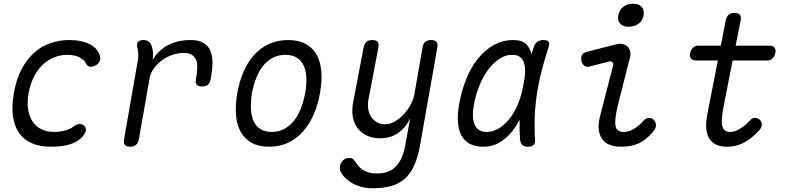

<svg xmlns="http://www.w3.org/2000/svg" viewBox="-20 -774 4240 1026"><path d="M54 -275Q67 -352 96 -405.5Q125 -459 164 -493.5Q203 -528 251 -544Q299 -560 350 -560Q386 -560 413 -554Q440 -548 460 -537.5Q480 -527 492 -514Q504 -501 510 -487Q520 -464 513 -448Q506 -432 490 -424Q472 -415 458.5 -418Q445 -421 439 -436Q431 -453 406 -467Q381 -481 339 -481Q304 -481 270.5 -468Q237 -455 209.5 -429.5Q182 -404 162.5 -366.5Q143 -329 133 -277Q124 -227 130.5 -188Q137 -149 155.5 -122.5Q174 -96 203 -82.5Q232 -69 269 -69Q298 -69 326.5 -76Q355 -83 373 -98Q387 -109 403 -111Q419 -113 431 -101Q436 -95 438 -88Q440 -81 438 -73Q436 -65 430 -56Q424 -47 414 -37Q399 -22 380 -13Q361 -4 340.5 1Q320 6 297 8Q274 10 250 10Q196 10 154 -7Q112 -24 85.5 -58.5Q59 -93 50 -147.5Q41 -202 54 -275Z M675 10Q655 10 647 0.5Q639 -9 643 -30L717 -454Q720 -470 719 -487Q718 -504 714 -520Q709 -540 717.5 -550Q726 -560 746 -560Q766 -560 777 -550Q788 -540 793 -520Q797 -504 797.5 -487.5Q798 -471 796 -454Q823 -502 874.5 -531Q926 -560 999 -560Q1043 -560 1068.5 -544Q1094 -528 1105 -501Q1116 -474 1115.5 -438.5Q1115 -403 1108 -363L1106 -351Q1102 -331 1091 -321.5Q1080 -312 1060 -312Q1039 -312 1031 -321.5Q1023 -331 1027 -351L1029 -363Q1033 -387 1034 -410.5Q1035 -434 1028.5 -452Q1022 -470 1006 -480.5Q990 -491 960 -491Q933 -491 903.5 -481.5Q874 -472 848.5 -454Q823 -436 803.5 -410Q784 -384 779 -353L722 -30Q718 -9 706.5 0.5Q695 10 675 10Z M1418 10Q1362 10 1324.5 -11Q1287 -32 1266 -70Q1245 -108 1241 -160.5Q1237 -213 1248 -276Q1259 -339 1281.5 -391Q1304 -443 1338 -480.5Q1372 -518 1417.5 -539Q1463 -560 1520 -560Q1576 -560 1614 -539Q1652 -518 1672.5 -480.5Q1693 -443 1697 -391Q1701 -339 1690 -277Q1679 -213 1655.5 -160.5Q1632 -108 1598 -70Q1564 -32 1519 -11Q1474 10 1418 10ZM1432 -69Q1468 -69 1497 -84Q1526 -99 1548.5 -126Q1571 -153 1586.5 -191.5Q1602 -230 1611 -277Q1619 -322 1617 -359.5Q1615 -397 1602.5 -424Q1590 -451 1566 -466Q1542 -481 1505 -481Q1469 -481 1439.5 -466Q1410 -451 1387.5 -424Q1365 -397 1350 -359Q1335 -321 1326 -275Q1319 -229 1321 -191Q1323 -153 1335.5 -126Q1348 -99 1372 -84Q1396 -69 1432 -69Z M2146 0 2172 -142Q2148 -92 2107.5 -63.5Q2067 -35 2012 -35Q1972 -35 1941.5 -49Q1911 -63 1891.5 -88.5Q1872 -114 1865.5 -149Q1859 -184 1867 -226L1923 -520Q1927 -541 1938 -550.5Q1949 -560 1970 -560Q1990 -560 1998 -550.5Q2006 -541 2002 -520L1950 -248Q1944 -221 1947 -196Q1950 -171 1961.5 -152.5Q1973 -134 1992 -122Q2011 -110 2039 -110Q2066 -110 2092 -126Q2118 -142 2139 -165Q2160 -188 2175 -216Q2190 -244 2194 -269L2238 -520Q2241 -541 2252.5 -550.5Q2264 -560 2285 -560Q2305 -560 2312.5 -550.5Q2320 -541 2317 -520L2225 0Q2214 64 2194 108.5Q2174 153 2143.5 180.5Q2113 208 2071 220Q2029 232 1973 232Q1939 232 1912.5 225Q1886 218 1865 206.5Q1844 195 1829 181Q1814 167 1805 152Q1799 143 1797 133.5Q1795 124 1797 115Q1798 106 1802.5 97.5Q1807 89 1813 83Q1819 77 1828 73.5Q1837 70 1847 70Q1856 70 1863 73.5Q1870 77 1875 86Q1884 98 1893.5 110.5Q1903 123 1917 132.5Q1931 142 1950.5 147.5Q1970 153 1996 153Q2023 153 2047 145.5Q2071 138 2090.5 120.5Q2110 103 2124 73.5Q2138 44 2146 0Z M2562 10Q2524 10 2495.5 -3Q2467 -16 2449.5 -44Q2432 -72 2427.5 -115Q2423 -158 2434 -219Q2446 -288 2471 -350.5Q2496 -413 2533 -459.5Q2570 -506 2618 -533Q2666 -560 2724 -560Q2772 -560 2794 -536Q2813 -515 2820 -484Q2826 -502 2832 -521Q2839 -543 2852 -551.5Q2865 -560 2884 -560Q2905 -560 2911.5 -550.5Q2918 -541 2911 -521Q2891 -459 2875.5 -400Q2860 -341 2850.5 -282Q2841 -223 2838 -160.5Q2835 -98 2839 -29Q2841 -9 2831.5 0.5Q2822 10 2801.5 10Q2781 10 2771 0.5Q2761 -9 2759 -29Q2755 -84 2757 -134Q2746 -114 2733 -94Q2703 -49 2660.5 -19.5Q2618 10 2562 10ZM2582 -69Q2615 -69 2646 -88Q2677 -107 2702.5 -139Q2728 -171 2746.5 -214.5Q2765 -258 2774 -306Q2780 -333 2784 -363.5Q2788 -394 2784.5 -420Q2781 -446 2765.5 -463.5Q2750 -481 2716 -481Q2681 -481 2648.5 -459.5Q2616 -438 2589 -402Q2562 -366 2542 -317Q2522 -268 2512 -212Q2500 -145 2517 -107Q2534 -69 2582 -69Z M3132 -419Q3115 -414 3103 -422.5Q3091 -431 3087 -450Q3084 -470 3091 -481.5Q3098 -493 3120 -498L3267 -536Q3290 -542 3306.5 -538.5Q3323 -535 3333.5 -525Q3344 -515 3347.5 -499.5Q3351 -484 3346 -465L3283 -217Q3272 -172 3269 -143.5Q3266 -115 3269.5 -99Q3273 -83 3284 -76Q3295 -69 3313 -69Q3342 -69 3369 -86Q3396 -103 3418 -128Q3433 -144 3447.5 -144Q3462 -144 3472 -135Q3484 -125 3485 -107Q3486 -89 3473 -74Q3455 -52 3436.5 -36Q3418 -20 3397.5 -10Q3377 0 3353 5Q3329 10 3298 10Q3265 10 3239.5 0.5Q3214 -9 3198.5 -30Q3183 -51 3179.5 -83Q3176 -115 3188 -159L3256 -423Q3259 -436 3252 -442Q3245 -448 3233 -445ZM3340 -631Q3309 -631 3294 -647.5Q3279 -664 3284 -691Q3289 -720 3310 -737Q3331 -754 3362 -754Q3394 -754 3409 -737Q3424 -720 3419 -691Q3414 -664 3392.5 -647.5Q3371 -631 3340 -631Z M4094 -530Q4111 -530 4119 -519Q4127 -508 4123 -490Q4119 -473 4108.5 -462Q4098 -451 4080 -451H3895L3849 -217Q3841 -176 3838 -148.5Q3835 -121 3839 -103.5Q3843 -86 3853 -77.5Q3863 -69 3880 -69Q3907 -69 3934.5 -86Q3962 -103 3985 -128Q3999 -144 4013.5 -144Q4028 -144 4039 -135Q4050 -125 4051 -109.5Q4052 -94 4039 -80Q4019 -58 3999.5 -41.5Q3980 -25 3959 -13.5Q3938 -2 3914.5 4Q3891 10 3864 10Q3829 10 3805 -2Q3781 -14 3768.5 -36.5Q3756 -59 3754 -90Q3752 -121 3759 -159L3816 -451H3698Q3680 -451 3672 -462Q3664 -473 3668 -490Q3672 -508 3683 -519Q3694 -530 3711 -530H3832L3858 -665Q3863 -686 3874 -695.5Q3885 -705 3905 -705Q3925 -705 3933.5 -695.5Q3942 -686 3938 -665L3911 -530Z"/></svg>

Font: Maple Mono Light
Style: Italic
Weight: 300
Italic angle: -10°
Monospace: yes
Designer: subframe7536
Version: Version 7.000